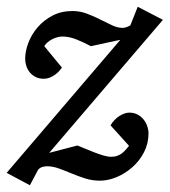

<svg xmlns="http://www.w3.org/2000/svg" viewBox="-36 -527 506 573"><path d="M110.8 -70.8 194.8 -92.8Q205.1 -88.9 218.3 -83.3Q231.4 -77.6 245.4 -72.3Q259.3 -66.9 272.5 -63Q285.6 -59.1 295.9 -59.1Q306.6 -59.1 314.7 -62.3Q322.8 -65.4 328.9 -70.3Q335 -75.2 339.8 -80.8Q344.7 -86.4 349.1 -91.8L293.9 -152.8Q298.8 -161.6 305.7 -168.7Q312.5 -175.8 320.1 -180.7Q327.6 -185.5 335.4 -188.2Q343.3 -190.9 350.1 -190.9Q363.8 -190.9 374.3 -185.3Q384.8 -179.7 392.1 -170.9Q399.4 -162.1 403.3 -150.9Q407.2 -139.6 407.2 -128.9Q407.2 -98.6 393.8 -72.8Q380.4 -46.9 359.1 -28.1Q337.9 -9.3 312.3 1.5Q286.6 12.2 262.2 12.2Q239.3 12.2 218.5 5.6Q197.8 -1 178.5 -9Q159.2 -17.1 140.6 -23.9Q122.1 -30.8 104 -30.8Q100.1 -30.8 92.5 -29.3Q85 -27.8 78.1 -21L53.2 25.9L-16.1 -11.2L323.2 -408.2L234.9 -389.2Q214.4 -400.4 192.4 -409.2Q170.4 -418 149.9 -418Q143.6 -418 135.7 -416Q127.9 -414.1 120.6 -410.4Q113.3 -406.7 106.7 -401.4Q100.1 -396 96.2 -389.2L148.9 -325.2Q147 -322.3 142.1 -316.7Q137.2 -311 130.1 -305.4Q123 -299.8 113.8 -295.9Q104.5 -292 94.2 -292Q80.1 -292 69.6 -297.6Q59.1 -303.2 52.2 -312Q45.4 -320.8 42.2 -331.3Q39.1 -341.8 39.1 -351.1Q39.1 -374 48.6 -399.2Q58.1 -424.3 76.4 -445.6Q94.7 -466.8 120.8 -480.5Q147 -494.1 180.2 -494.1Q202.6 -494.1 223.4 -486.3Q244.1 -478.5 262.7 -469Q281.2 -459.5 298.1 -451.7Q314.9 -443.8 330.1 -443.8Q333 -443.8 338.4 -445.1Q343.8 -446.3 353 -451.2L375 -506.8L450.2 -467.8Z"/></svg>

Font: Charis SIL
Style: Italic
Weight: 400
Italic angle: -11°
Foundry: SIL International
Version: Version 4.112